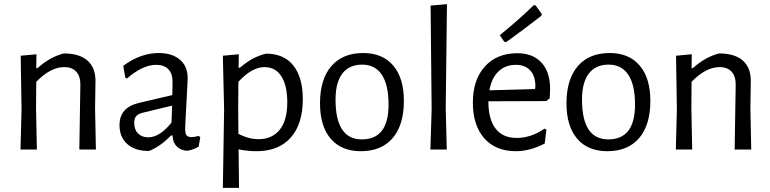

<svg xmlns="http://www.w3.org/2000/svg" viewBox="-20 -722 3719 927"><path d="M349 -375C362.3 -359.7 368.7 -338.3 368 -311L363 0H443L439 -199L441 -329C441.7 -372.3 429 -405.7 403 -429C377 -452.3 338.7 -464 288 -464C244.7 -453.3 202.3 -429.7 161 -393H155L156 -460L80 -453L84 -194L79 0H158L154 -201L155 -327C201 -374.3 246 -398 290 -398C316 -398 335.7 -390.3 349 -375Z M848.5 -434C823.5 -455.3 789.3 -466 746 -466C687.3 -466 630.3 -445.3 575 -404L585 -347L593 -343C643.7 -387 690.7 -409 734 -409C759.3 -409 778.8 -402 792.5 -388C806.2 -374 813 -354 813 -328L812 -263L650 -225C588 -210.3 557 -174.7 557 -118C557 -79.3 569.5 -48.8 594.5 -26.5C619.5 -4.2 654.3 7 699 7C734.3 -6.3 770 -31.3 806 -68H813C813.7 -46 820.2 -28.7 832.5 -16C844.8 -3.3 861.3 4 882 6C900.7 4 919.7 -2.7 939 -14L947 -59L939 -66C926.3 -62 915 -60 905 -60C893.7 -60 885.7 -62.8 881 -68.5C876.3 -74.2 874 -84.3 874 -99C874 -111 876 -152.3 880 -223C884 -293.7 886 -334.7 886 -346C886 -383.3 873.5 -412.7 848.5 -434ZM637 -160.5C643 -167.5 652.7 -173 666 -177L811 -212L808 -130C770 -82.7 732.7 -59 696 -59C675.3 -59 658.8 -65.2 646.5 -77.5C634.2 -89.8 628 -107 628 -129C628 -143 631 -153.5 637 -160.5Z M1396.5 -405.5C1366.2 -443.8 1322 -463 1264 -463C1240.7 -457 1219.7 -449 1201 -439C1182.3 -429 1161.3 -414.3 1138 -395H1132L1133 -460L1056 -453L1062 -194L1056 185H1134L1132 -1C1160.7 5 1189.7 8 1219 8C1289.7 8 1344.5 -13.8 1383.5 -57.5C1422.5 -101.2 1442 -163 1442 -243C1442 -313 1426.8 -367.2 1396.5 -405.5ZM1330 -95C1305.3 -65 1271.7 -50 1229 -50C1196.3 -50 1163.7 -58.7 1131 -76L1130 -201L1131 -327C1174.3 -374.3 1216.3 -398 1257 -398C1292.3 -398 1319.5 -383.2 1338.5 -353.5C1357.5 -323.8 1367 -282 1367 -228C1367 -169.3 1354.7 -125 1330 -95Z M1878.5 -405.5C1844.2 -445.8 1796 -466 1734 -466C1667.3 -466 1615.8 -444.8 1579.5 -402.5C1543.2 -360.2 1525 -300.3 1525 -223C1525 -149.7 1542.2 -92.8 1576.5 -52.5C1610.8 -12.2 1659.3 8 1722 8C1788.7 8 1840 -13.2 1876 -55.5C1912 -97.8 1930 -157.7 1930 -235C1930 -308.3 1912.8 -365.2 1878.5 -405.5ZM1633 -367C1655 -395.7 1687 -410 1729 -410C1770.3 -410 1801.8 -393.7 1823.5 -361C1845.2 -328.3 1856 -280.3 1856 -217C1856 -105 1813 -49 1727 -49C1642.3 -49 1600 -113 1600 -241C1600 -296.3 1611 -338.3 1633 -367Z M2137 0 2132 -201 2138 -702 2059 -695 2064 -195 2058 0Z M2338 -230V-233L2617 -234L2634 -247L2636 -293C2636 -347 2622.2 -389.2 2594.5 -419.5C2566.8 -449.8 2528 -465 2478 -465C2412 -465 2359.7 -443.7 2321 -401C2282.3 -358.3 2263 -300 2263 -226C2263 -153.3 2281.3 -96.2 2318 -54.5C2354.7 -12.8 2405.7 8 2471 8C2515.7 8 2562 -4.3 2610 -29L2618 -96L2609 -101C2565.7 -71 2521 -56 2475 -56C2429.7 -56 2395.5 -71.2 2372.5 -101.5C2349.5 -131.8 2338 -174.7 2338 -230ZM2386.5 -377C2408.8 -398.3 2437 -409 2471 -409C2499.7 -409 2522.5 -400.2 2539.5 -382.5C2556.5 -364.8 2565 -338.7 2565 -304L2563 -292L2343 -286C2349.7 -325.3 2364.2 -355.7 2386.5 -377ZM2596 -654 2566 -696 2557 -697C2513 -653.7 2458.3 -605.3 2393 -552L2415 -520L2424 -519C2471.3 -552.3 2528 -594.7 2594 -646Z M3068.5 -405.5C3034.2 -445.8 2986 -466 2924 -466C2857.3 -466 2805.8 -444.8 2769.5 -402.5C2733.2 -360.2 2715 -300.3 2715 -223C2715 -149.7 2732.2 -92.8 2766.5 -52.5C2800.8 -12.2 2849.3 8 2912 8C2978.7 8 3030 -13.2 3066 -55.5C3102 -97.8 3120 -157.7 3120 -235C3120 -308.3 3102.8 -365.2 3068.5 -405.5ZM2823 -367C2845 -395.7 2877 -410 2919 -410C2960.3 -410 2991.8 -393.7 3013.5 -361C3035.2 -328.3 3046 -280.3 3046 -217C3046 -105 3003 -49 2917 -49C2832.3 -49 2790 -113 2790 -241C2790 -296.3 2801 -338.3 2823 -367Z M3513 -375C3526.3 -359.7 3532.7 -338.3 3532 -311L3527 0H3607L3603 -199L3605 -329C3605.7 -372.3 3593 -405.7 3567 -429C3541 -452.3 3502.7 -464 3452 -464C3408.7 -453.3 3366.3 -429.7 3325 -393H3319L3320 -460L3244 -453L3248 -194L3243 0H3322L3318 -201L3319 -327C3365 -374.3 3410 -398 3454 -398C3480 -398 3499.7 -390.3 3513 -375Z"/></svg>

Font: Alegreya Sans
Style: Regular
Weight: 400
Designer: Juan Pablo del Peral
Foundry: Huerta Tipografica
Version: Version 1.000;PS 001.000;hotconv 1.0.70;makeotf.lib2.5.58329